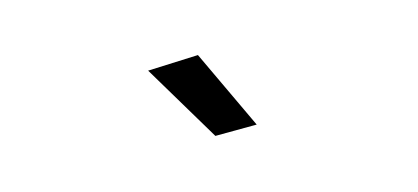

<svg xmlns="http://www.w3.org/2000/svg" viewBox="-32 -833 1063 488"><g transform="rotate(15 500.0 -588.5)"><path d="M541 -495 333 -611 445 -682 635 -550Z"/></g></svg>

Font: Inconsolata UltraExpanded SemiBold
Style: Regular
Weight: 600
Width: 9
Monospace: yes
Designer: Raph Levien, Cyreal, Brenton Simpson
Foundry: Raph Levien, Cyreal, Google
Version: Version 3.001; ttfautohint (v1.8.2.53-6de2)